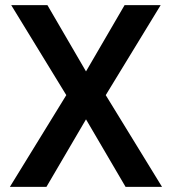

<svg xmlns="http://www.w3.org/2000/svg" viewBox="-20 -731 671 751"><path d="M165.5 -710.9 316.4 -451.7 467.3 -710.9H608.4L393.6 -358.9L613.8 0H471.2L316.4 -264.2L161.6 0H18.6L239.3 -358.9L23.9 -710.9Z"/></svg>

Font: Vazirmatn RD Medium
Style: Regular
Weight: 500
Designer: Saber Rastikerdar
Foundry: Saber Rastikerdar
Version: Version 33.003